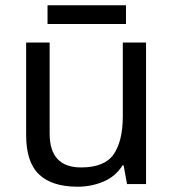

<svg xmlns="http://www.w3.org/2000/svg" viewBox="-20 -697 658 727"><path d="M533 -536V0H461L448 -71H444Q418 -29 372 -9.5Q326 10 274 10Q177 10 128 -36.5Q79 -83 79 -185V-536H168V-191Q168 -63 287 -63Q376 -63 410.5 -113Q445 -163 445 -257V-536ZM457 -677V-606H160V-677Z"/></svg>

Font: Noto Sans Manichaean
Style: Regular
Weight: 400
Designer: Monotype Design Team
Foundry: Monotype Imaging Inc.
Version: Version 2.005; ttfautohint (v1.8.4.7-5d5b)